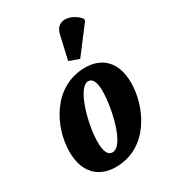

<svg xmlns="http://www.w3.org/2000/svg" viewBox="-201 -934 939 1050"><g transform="rotate(-30 268.5 -409.5)"><path d="M343 -600 470 -767 471 -779C427 -836 333 -857 314 -772L280 -623ZM218 10C425 10 519 -201 519 -348C519 -488 440 -546 342 -546C138 -546 38 -342 38 -189C38 -56 111 10 218 10ZM241 -69C214 -69 198 -96 198 -158C198 -271 254 -473 319 -473C345 -473 361 -447 361 -386C361 -287 315 -69 241 -69Z"/></g></svg>

Font: Noto Serif ExtraCondensed Black
Style: Italic
Weight: 900
Width: 2
Italic angle: -12°
Designer: Monotype Design Team
Foundry: Monotype Imaging Inc.
Version: Version 2.014